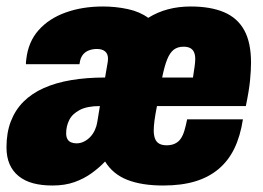

<svg xmlns="http://www.w3.org/2000/svg" viewBox="-23 -560 810 592"><path d="M139 12Q105 12 79 5Q53 -2 34.5 -17Q16 -32 6.5 -54Q-3 -76 -3 -106Q-3 -151 10.5 -186Q24 -221 49.5 -246.5Q75 -272 112 -288.5Q149 -305 196.5 -313Q244 -321 301 -321L308 -362Q309 -367 309.5 -371Q310 -375 310 -379Q310 -394 301 -401.5Q292 -409 276 -409Q263 -409 252 -405Q241 -401 234 -393Q227 -385 224 -373L222 -362H57Q57 -364 57 -368Q57 -372 58 -377Q64 -431 96 -467Q128 -503 179.5 -521.5Q231 -540 294 -540Q334 -540 371 -532Q408 -524 434 -505Q463 -523 495.5 -531.5Q528 -540 565 -540Q626 -540 667.5 -522.5Q709 -505 730 -467Q751 -429 751 -367Q751 -344 748 -312.5Q745 -281 735 -233H461Q456 -208 453.5 -189.5Q451 -171 451 -158Q451 -143 455 -132.5Q459 -122 468 -117Q477 -112 491 -112Q505 -112 516 -117Q527 -122 534 -132Q541 -142 545.5 -157Q550 -172 554 -192H726Q718 -140 699.5 -102Q681 -64 650.5 -38.5Q620 -13 578 -0.5Q536 12 480 12Q414 12 369.5 -5.5Q325 -23 301 -62Q283 -43 259.5 -26Q236 -9 206.5 1.5Q177 12 139 12ZM213 -118Q225 -118 236 -123.5Q247 -129 255.5 -138Q264 -147 269.5 -159Q275 -171 277 -184L285 -233Q246 -233 223 -221Q200 -209 190.5 -190Q181 -171 181 -149Q181 -138 185 -131Q189 -124 196.5 -121Q204 -118 213 -118ZM477 -321H572Q575 -340 577 -354.5Q579 -369 579 -378Q579 -391 575 -399.5Q571 -408 563 -412Q555 -416 543 -416Q525 -416 513 -407Q501 -398 492.5 -377Q484 -356 477 -321Z"/></svg>

Font: Archivo Condensed Black
Style: Italic
Weight: 900
Width: 3
Italic angle: -10°
Designer: Hector Gatti
Foundry: Omnibus-Type
Version: Version 2.001